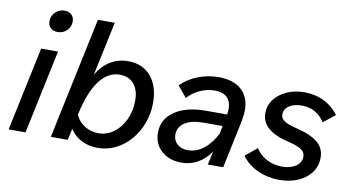

<svg xmlns="http://www.w3.org/2000/svg" viewBox="-74 -921 2050 1120"><g transform="rotate(10 950.5 -361.5)"><path d="M150 -663Q150 -695 172.5 -717Q195 -739 227 -739Q253 -739 268.5 -724Q284 -709 284 -684Q284 -653 262 -631Q240 -609 207 -609Q181 -609 165.5 -624Q150 -639 150 -663ZM25 0 130 -497H230L125 0Z M275 0 427 -720H527L459 -401Q527 -513 644 -513Q729 -513 778.5 -455Q828 -397 828 -299Q828 -234 806.5 -177Q785 -120 747.5 -76.5Q710 -33 660.5 -8.5Q611 16 554 16Q500 16 457 -6.5Q414 -29 390 -68L375 0ZM409 -159 408 -154Q424 -117 461 -93Q498 -69 544 -69Q594 -69 634.5 -99Q675 -129 699 -180Q723 -231 723 -293Q723 -356 693 -391.5Q663 -427 609 -427Q539 -427 488 -358.5Q437 -290 409 -159Z M1205 0 1222 -79Q1155 16 1050 16Q978 16 932 -25.5Q886 -67 886 -133Q886 -213 954.5 -260Q1023 -307 1140 -307H1265Q1275 -368 1251 -400Q1227 -432 1169 -432Q1126 -432 1084.5 -413.5Q1043 -395 1011 -360L957 -425Q998 -467 1057 -490Q1116 -513 1179 -513Q1268 -513 1315.5 -469.5Q1363 -426 1363 -348Q1363 -335 1361 -318Q1359 -301 1356 -285L1296 0ZM1076 -62Q1125 -62 1168.5 -96Q1212 -130 1242 -190L1251 -236H1138Q1067 -236 1027.5 -210.5Q988 -185 988 -139Q988 -105 1012 -83.5Q1036 -62 1076 -62Z M1407 -88 1476 -145Q1499 -108 1540.5 -85.5Q1582 -63 1634 -63Q1681 -63 1713.5 -84Q1746 -105 1746 -142Q1746 -168 1722 -184Q1698 -200 1642 -213Q1483 -251 1483 -353Q1483 -399 1510 -435Q1537 -471 1583.5 -492Q1630 -513 1689 -513Q1752 -513 1804.5 -487Q1857 -461 1891 -414L1822 -359Q1773 -434 1686 -434Q1639 -434 1610.5 -414.5Q1582 -395 1582 -363Q1582 -341 1603 -326Q1624 -311 1674 -299Q1763 -278 1804.5 -243.5Q1846 -209 1846 -154Q1846 -103 1817.5 -64.5Q1789 -26 1740 -5Q1691 16 1630 16Q1563 16 1502.5 -11Q1442 -38 1407 -88Z"/></g></svg>

Font: Wix Madefor Text Medium
Style: Italic
Weight: 500
Italic angle: -12°
Designer: Dalton Maag Ltd
Foundry: Dalton Maag Ltd
Version: Version 3.100